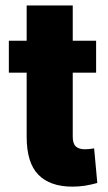

<svg xmlns="http://www.w3.org/2000/svg" viewBox="-20 -679 400 710"><path d="M248 11.2Q165 11.2 121.8 -33Q78.6 -77.1 78.6 -172.9V-410.2H12.7V-528.3H78.6V-658.7H249V-528.3H335.4V-410.2H249V-173.3Q249 -147.5 260.7 -137.2Q272.5 -127 293 -127Q301.8 -127 310.5 -127.9Q319.3 -128.9 328.1 -130.4L339.8 -2.4Q317.4 3.9 294.7 7.6Q272 11.2 248 11.2Z"/></svg>

Font: Battambang Black
Style: Regular
Weight: 900
Designer: Danh Hong
Version: Version 8.002; ttfautohint (v1.8.3)